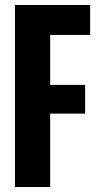

<svg xmlns="http://www.w3.org/2000/svg" viewBox="-20 -749 392 769"><path d="M40 0V-729H341V-609H166L181 -624V0ZM154 -294V-409H321V-294Z"/></svg>

Font: Mona Sans Condensed
Style: Bold
Weight: 700
Width: 3
Designer: Deni Anggara
Foundry: GitHub
Version: Version 2.000